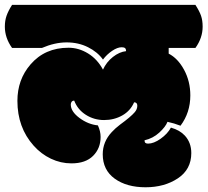

<svg xmlns="http://www.w3.org/2000/svg" viewBox="-62 -670 856 792"><path d="M110.8 -472.2Q164.1 -495.1 212.9 -495.1Q261.7 -495.1 301 -475.3Q340.3 -455.6 362.8 -424.3Q378.4 -445.3 400.4 -460.2Q422.4 -475.1 439.9 -475.1Q449.2 -475.1 453.6 -471.7Q458 -468.3 458 -459Q430.7 -456.1 403.8 -435.1Q377 -414.1 362.8 -382.8Q339.4 -426.3 301 -449.7Q262.7 -473.1 220.7 -473.1Q123 -473.1 63.5 -403.8Q9.8 -341.3 9.8 -253.9Q9.8 -144 76.7 -69.3Q107.4 -34.7 147.9 -15.4Q188.5 3.9 232.9 3.9Q291 3.9 322 -27.1Q353 -58.1 353 -105Q353 -128.4 341.8 -152.8Q301.8 -156.7 265.9 -183.3Q230 -210 230 -238.8Q230 -245.6 233.6 -250.2Q237.3 -254.9 244.1 -254.9Q258.3 -217.8 292.2 -196.3Q326.2 -174.8 367.4 -174.8Q408.7 -174.8 442.4 -193.8Q476.1 -212.9 491.2 -248Q504.4 -248 504.4 -233.9Q504.4 -219.7 494.1 -207.5Q477.5 -188 433.1 -155.8Q413.1 -140.6 398.9 -125Q361.8 -85.4 361.8 -33.7Q361.8 31.2 411.1 66.9Q460.4 102.5 538.3 102.5Q616.2 102.5 671.6 65.7Q727.1 28.8 727.1 -38.6Q727.1 -81.5 700.7 -110.4Q679.7 -133.3 643.1 -143.6Q628.9 -117.7 600.6 -97.7Q572.3 -77.6 548.8 -77.6Q541.5 -77.6 537.8 -80.6Q534.2 -83.5 534.2 -91.3Q568.8 -99.1 595 -123Q621.1 -147 628.9 -167.5Q656.7 -161.6 682.6 -151.4Q723.1 -205.6 723.1 -276.4Q723.1 -334.5 697.3 -382.1Q671.4 -429.7 633.8 -448.7V-472.2H744.1Q773.9 -513.7 773.9 -560.1Q773.9 -585.9 767.3 -605Q760.7 -624 744.1 -649.9H-12.2Q-27.8 -625.5 -34.9 -605.2Q-42 -585 -42 -560.1Q-42 -513.7 -12.2 -472.2Z"/></svg>

Font: Friends & Family
Style: Regular
Weight: 400
Designer: Sarang Kulkarni, Maithili Shingre, Noopur Datye
Foundry: Ek Type
Version: Version 1.000;hotconv 1.0.117;makeotfexe 2.5.65602